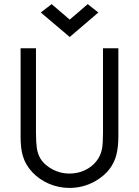

<svg xmlns="http://www.w3.org/2000/svg" viewBox="-20 -901 675 933"><path d="M80.1 -237.8V-666.5H154.8V-258.3Q154.8 -210.4 158.9 -181.6Q163.1 -152.8 177 -129.6Q190.9 -106.4 220.2 -86.9Q265.1 -57.6 317.4 -57.6Q357.9 -57.6 391.8 -73.5Q425.8 -89.4 448 -117.2Q470.2 -145 476.1 -180.2Q480.5 -206.1 480.5 -258.3V-666.5H555.2V-237.8Q555.2 -188 545.7 -149.4Q536.1 -110.8 511.5 -78.6Q486.8 -46.4 443.4 -21Q385.3 12.2 317.4 12.2Q265.1 12.2 218 -8.1Q170.9 -28.3 137.2 -64Q103.5 -99.6 90.8 -144Q80.1 -179.2 80.1 -237.8ZM318.8 -721.2 178.2 -840.3 231 -880.9 318.8 -805.7 406.2 -880.9 458 -840.3Z"/></svg>

Font: NMS Futura Pro Book
Style: Regular
Weight: 400
Designer: Blend3rman
Version: Version 0.1